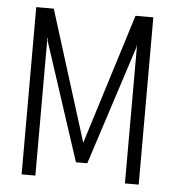

<svg xmlns="http://www.w3.org/2000/svg" viewBox="-48 -664 645 709"><g transform="rotate(5 275.0 -310.0)"><path d="M58 0V-620H123L273 -141L274 -137H275L276 -141L426 -620H492V0H441V-514V-516L439 -503L296 -62H254L111 -499V-509L109 -511V0Z"/></g></svg>

Font: Smooch Sans
Style: Regular
Weight: 400
Designer: Robert E. Leuschke
Foundry: Robert E. Leuschke
Version: Version 1.010; ttfautohint (v1.8.3)